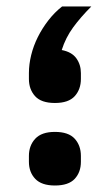

<svg xmlns="http://www.w3.org/2000/svg" viewBox="-20 -560 339 591"><path d="M149 11Q108 11 88.5 -9.5Q69 -30 69 -62V-80Q69 -112 88.5 -133Q108 -154 149 -154Q191 -154 210 -133Q229 -112 229 -80V-62Q229 -30 210 -9.5Q191 11 149 11ZM149 -243Q107 -243 88 -264Q69 -285 69 -317V-335Q69 -362 76 -390.5Q83 -419 96.5 -446Q110 -473 129 -497.5Q148 -522 171 -540H261Q228 -507 205 -475.5Q182 -444 170 -406Q201 -400 215 -380.5Q229 -361 229 -335V-317Q229 -285 210 -264Q191 -243 149 -243Z"/></svg>

Font: IBM Plex Arabic SemiBold
Style: Regular
Weight: 600
Designer: Mike Abbink, Paul van der Laan, Pieter van Rosmalen, Wael Morcos, Khajak Apelian
Foundry: Bold Monday
Version: Version 1.0